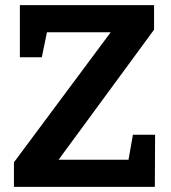

<svg xmlns="http://www.w3.org/2000/svg" viewBox="-20 -724 663 744"><path d="M34 0V-95L409 -599H162L142 -502H57V-704H577V-609L207 -105H478L495 -202H581L580 0Z"/></svg>

Font: Bitter
Style: Bold
Weight: 700
Designer: Sol Matas, and Bitter project Authors
Foundry: Sol Matas
Version: Version 2.001